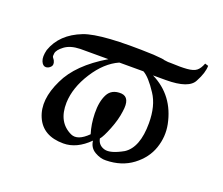

<svg xmlns="http://www.w3.org/2000/svg" viewBox="-84 -576 819 704"><g transform="rotate(20 325.0 -224.0)"><path d="M620 -449Q620 -422 600 -385Q582 -347 492 -347H442Q533 -302 554 -197Q563 -151 547.5 -105.5Q532 -60 489.5 -28Q447 4 386 5Q365 6 342.5 -7Q320 -20 317 -47Q270 0 218 0Q138 0 111.5 -61.5Q85 -123 126 -207Q162 -284 268 -347H158Q120 -346 98 -329.5Q76 -313 74 -299Q72 -287 75 -283.5Q78 -280 81 -275Q89 -259 80.5 -250Q72 -241 62 -241Q50 -241 43.5 -257Q37 -273 44 -301Q68 -370 148 -401Q216 -427 418 -419Q461 -416 461 -414L477 -412Q481 -412 486 -412Q527 -410 551.5 -412Q576 -414 587.5 -423Q599 -432 607 -453ZM488 -177Q488 -245 460 -287Q428 -336 404 -349H310Q258 -326 219 -265Q180 -204 178 -145Q176 -68 234 -41Q263 -28 301 -66Q290 -101 289 -143Q288 -189 303 -218Q318 -247 356 -245Q392 -242 383 -185Q379 -152 363.5 -113Q348 -74 338 -63Q343 -38 367.5 -31Q392 -24 440 -51Q488 -82 488 -177Z"/></g></svg>

Font: GFS BodoniClassic
Style: Regular
Weight: 400
Designer: George D. Matthiopoulos
Foundry: George D. Matthiopoulos
Version: Macromedia Fontographer 4.1.5 140901